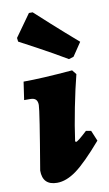

<svg xmlns="http://www.w3.org/2000/svg" viewBox="-88 -804 488 861"><g transform="rotate(-10 156.0 -374.0)"><path d="M108 -760H125Q141 -745 197 -694.5Q253 -644 312 -593L271 -532L249 -525Q185 -563 121 -597.5Q57 -632 38 -642L36 -659ZM268 -195 291 -191 311 -143Q235 -55 189 -21.5Q143 12 101 12Q35 12 35 -55Q80 -321 80 -346Q80 -363 72 -371Q64 -379 47 -379H19L31 -461Q112 -461 254 -473L270 -453Q254 -391 237.5 -307.5Q221 -224 212 -157L216 -154Q220 -154 231.5 -163Q243 -172 268 -195Z"/></g></svg>

Font: Alegreya Black
Style: Italic
Weight: 900
Italic angle: -7°
Designer: Juan Pablo del Peral
Foundry: Huerta Tipografica
Version: Version 2.007; ttfautohint (v1.6)